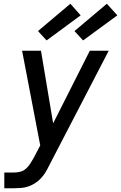

<svg xmlns="http://www.w3.org/2000/svg" viewBox="-20 -791 647 1026"><path d="M3 215V131H53Q70 131 87 127Q104 123 118 111Q132 99 141.5 83.5Q151 68 160 53L195 -14L98 -520H199L264 -132L460 -520H561L244 91Q235 110 224.5 127.5Q214 145 200 160.5Q186 176 168 187.5Q150 199 131 205.5Q112 212 92 213.5Q72 215 53 215ZM424 -575 378 -625 551 -771 607 -709ZM229 -575 183 -625 356 -771 411 -709Z"/></svg>

Font: Iosevka SS04 Md Ex Obl
Style: Regular
Weight: 500
Width: 7
Italic angle: -9°
Monospace: yes
Designer: Belleve Invis
Foundry: Belleve Invis
Version: Version 19.0.0; ttfautohint (v1.8.4)